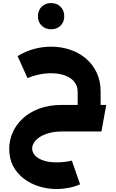

<svg xmlns="http://www.w3.org/2000/svg" viewBox="-20 -880 777 1285"><path d="M499.9 -97.1V-267.1Q499.9 -302.9 478.9 -330.5Q458 -358.1 418 -373.9Q378 -389.7 321 -389.7Q279.3 -389.7 237.2 -380.4Q195.1 -371.1 164 -357.4L97.9 -504.4Q148.6 -536 205.9 -551.8Q263.1 -567.6 321.9 -567.6Q389.1 -567.6 448.9 -547.5Q508.6 -527.4 554.6 -488.6Q600.7 -449.7 627.1 -393.9Q653.4 -338.1 653.4 -267.1V-97.1ZM358.9 385.1Q298.3 385.1 241.5 367.6Q184.7 350 139.4 315.6Q94.1 281.3 67.9 231.4Q41.7 181.4 41.7 116.1Q41.7 61.3 63.9 8.9Q86 -43.4 130.3 -85.4Q174.6 -127.4 241 -152.6Q307.4 -177.9 396 -177.9V0Q334 0 288.8 16.5Q243.6 33 219.4 58.9Q195.3 84.9 195.3 113.9Q195.3 139.1 214.2 160.2Q233.1 181.3 269.9 194Q306.6 206.7 359.3 206.7Q385.6 206.7 411.6 203.6Q437.6 200.6 460.9 194.9L515.9 353.7Q478.4 369.7 438.8 377.4Q399.1 385.1 358.9 385.1ZM396 0V-177.9H691.1L658.9 0ZM321.9 -683.9Q283.6 -683.9 258.6 -708.5Q233.7 -733.1 233.7 -771.4Q233.7 -810.1 258.6 -834.9Q283.6 -859.6 321.9 -859.6Q360.6 -859.6 385.3 -834.9Q410 -810.1 410 -771.4Q410 -733.1 385.3 -708.5Q360.6 -683.9 321.9 -683.9Z"/></svg>

Font: Alexandria
Style: Regular
Weight: 400
Designer: Mohamed Gaber
Foundry: Kief Type Foundry
Version: Version 5.100